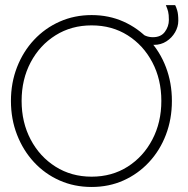

<svg xmlns="http://www.w3.org/2000/svg" viewBox="-20 -732 748 764"><path d="M66 -330.5Q66 -245 102 -176.8Q138 -108.5 201 -68.8Q264 -29 344.5 -29Q425.5 -29 488 -68.8Q550.5 -108.5 586.2 -176.8Q622 -245 622 -330.5Q622 -416 586.2 -484Q550.5 -552 488 -591.5Q425.5 -631 344.5 -631Q264 -631 201 -591.5Q138 -552 102 -484Q66 -416 66 -330.5ZM23.5 -330.5Q23.5 -402.5 47.8 -464.8Q72 -527 115.5 -573.5Q159 -620 217.5 -646Q276 -672 344.5 -672Q413.5 -672 471.5 -646Q529.5 -620 573 -573.5Q616.5 -527 640.2 -464.8Q664 -402.5 664 -330.5Q664 -258 640.2 -195.8Q616.5 -133.5 573 -86.8Q529.5 -40 471.5 -14Q413.5 12 344.5 12Q275.5 12 217 -14Q158.5 -40 115.2 -86.8Q72 -133.5 47.8 -195.8Q23.5 -258 23.5 -330.5ZM593 -553.5Q578.5 -553.5 564.8 -558Q551 -562.5 539.5 -569V-601Q547 -594.5 560.2 -589.2Q573.5 -584 588.5 -584Q620.5 -584 636.2 -605.5Q652 -627 652 -652.5Q652 -674.5 649 -686Q646 -697.5 640 -711.5H677Q681 -704.5 685.2 -690.2Q689.5 -676 689.5 -649.5Q689.5 -626 676.8 -603.8Q664 -581.5 642.2 -567.5Q620.5 -553.5 593 -553.5Z"/></svg>

Font: League Spartan Thin ExtraLight
Style: Regular
Weight: 250
Version: Version 2.002